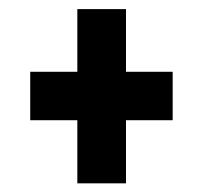

<svg xmlns="http://www.w3.org/2000/svg" viewBox="-20 -520 490 432"><path d="M154 -107.5V-249.5H48V-358.5H154V-499.5H263.5V-358.5H368.5V-249.5H263.5V-107.5Z"/></svg>

Font: League Mono Condensed
Style: Bold
Weight: 700
Width: 1
Designer: Tyler Finck
Foundry: The League of Moveable Type / Tyler Finck
Version: Version 2.210